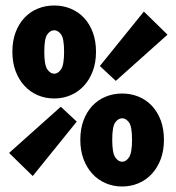

<svg xmlns="http://www.w3.org/2000/svg" viewBox="-20 -666 640 698"><path d="M177 -308Q145 -308 117 -320Q89 -332 68.5 -354.5Q48 -377 36.5 -408Q25 -439 25 -478Q25 -517 36.5 -548Q48 -579 68.5 -601Q89 -623 117 -634.5Q145 -646 177 -646Q209 -646 237 -634.5Q265 -623 285.5 -601Q306 -579 317.5 -548Q329 -517 329 -478Q329 -439 317.5 -408Q306 -377 285.5 -354.5Q265 -332 237 -320Q209 -308 177 -308ZM177 -398Q191 -398 202 -414Q213 -430 213 -478Q213 -526 202 -541Q191 -556 177 -556Q163 -556 152 -541Q141 -526 141 -478Q141 -430 152 -414Q163 -398 177 -398ZM99 -26 13 -110 201 -278 259 -224ZM401 -372 343 -426 503 -624 589 -540ZM424 12Q392 12 364 0Q336 -12 315.5 -34.5Q295 -57 283.5 -88Q272 -119 272 -158Q272 -197 283.5 -228Q295 -259 315.5 -281Q336 -303 364 -314.5Q392 -326 424 -326Q456 -326 484 -314.5Q512 -303 532.5 -281Q553 -259 564.5 -228Q576 -197 576 -158Q576 -119 564.5 -88Q553 -57 532.5 -34.5Q512 -12 484 0Q456 12 424 12ZM424 -78Q438 -78 449 -94Q460 -110 460 -158Q460 -206 449 -221Q438 -236 424 -236Q410 -236 399 -221Q388 -206 388 -158Q388 -110 399 -94Q410 -78 424 -78Z"/></svg>

Font: Source Code Pro Black
Style: Regular
Weight: 900
Monospace: yes
Designer: Paul D. Hunt, Teo Tuominen
Foundry: Adobe Systems Incorporated
Version: Version 2.030;PS 1.000;hotconv 16.6.51;makeotf.lib2.5.65220